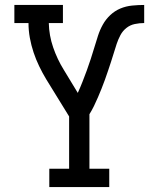

<svg xmlns="http://www.w3.org/2000/svg" viewBox="-20 -755 640 775"><path d="M179 0V-74H259V-285L166 -436Q151 -461 138 -488Q125 -515 115.5 -543.5Q106 -572 100.5 -602Q95 -632 95 -662H38V-735H234V-662H177Q178 -612 194.5 -564Q211 -516 237 -474L294 -380Q304 -402 313 -425Q322 -448 330.5 -471Q339 -494 346.5 -517.5Q354 -541 361 -564Q368 -587 375.5 -610.5Q383 -634 395 -655.5Q407 -677 425 -694Q443 -711 465.5 -720.5Q488 -730 513 -732.5Q538 -735 562 -735V-662Q543 -662 524 -658Q505 -654 490 -642Q475 -630 466 -613Q457 -596 451 -578Q445 -560 439.5 -541.5Q434 -523 428 -505Q422 -487 416 -469Q410 -451 403.5 -433Q397 -415 390 -397.5Q383 -380 375.5 -362.5Q368 -345 359.5 -327.5Q351 -310 341 -294V-74H421V0Z"/></svg>

Font: Iosevka Curly Slab Extended
Style: Regular
Weight: 400
Width: 7
Monospace: yes
Designer: Belleve Invis
Foundry: Belleve Invis
Version: Version 11.1.0; ttfautohint (v1.8.3)